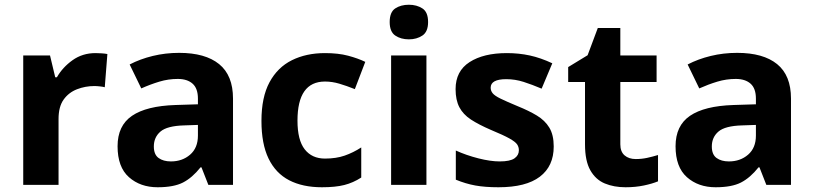

<svg xmlns="http://www.w3.org/2000/svg" viewBox="-20 -780 3432 810"><path d="M383 -556Q394 -556 409 -555Q424 -554 433 -552L422 -412Q415 -414 401.5 -415.5Q388 -417 378 -417Q340 -417 305 -403.5Q270 -390 248.5 -360Q227 -330 227 -278V0H78V-546H191L213 -454H220Q244 -496 286 -526Q328 -556 383 -556Z M736 -557Q846 -557 904.5 -509.5Q963 -462 963 -364V0H859L830 -74H826Q791 -30 752 -10Q713 10 645 10Q572 10 524 -32.5Q476 -75 476 -163Q476 -250 537 -291.5Q598 -333 720 -337L815 -340V-364Q815 -407 792.5 -427Q770 -447 730 -447Q690 -447 652 -435.5Q614 -424 576 -407L527 -508Q571 -531 624.5 -544Q678 -557 736 -557ZM757 -251Q685 -249 657 -225Q629 -201 629 -162Q629 -128 649 -113.5Q669 -99 701 -99Q749 -99 782 -127.5Q815 -156 815 -208V-253Z M1338 10Q1257 10 1200 -19.5Q1143 -49 1113 -111Q1083 -173 1083 -270Q1083 -370 1117 -433Q1151 -496 1211.5 -526Q1272 -556 1351 -556Q1407 -556 1448.5 -545Q1490 -534 1521 -519L1477 -404Q1442 -418 1411.5 -427Q1381 -436 1351 -436Q1235 -436 1235 -271Q1235 -189 1265.5 -150Q1296 -111 1351 -111Q1398 -111 1434 -123.5Q1470 -136 1504 -158V-31Q1470 -9 1432.5 0.5Q1395 10 1338 10Z M1779 -546V0H1630V-546ZM1705 -760Q1738 -760 1762 -744.5Q1786 -729 1786 -687Q1786 -646 1762 -630Q1738 -614 1705 -614Q1671 -614 1647.5 -630Q1624 -646 1624 -687Q1624 -729 1647.5 -744.5Q1671 -760 1705 -760Z M2316 -162Q2316 -79 2257.5 -34.5Q2199 10 2083 10Q2026 10 1985 2.5Q1944 -5 1903 -22V-145Q1947 -125 1998 -112Q2049 -99 2088 -99Q2132 -99 2150.5 -112Q2169 -125 2169 -146Q2169 -160 2161.5 -171Q2154 -182 2129 -196Q2104 -210 2051 -232Q2000 -254 1967 -275.5Q1934 -297 1918 -327.5Q1902 -358 1902 -404Q1902 -480 1961 -518Q2020 -556 2118 -556Q2169 -556 2215 -546Q2261 -536 2310 -513L2265 -406Q2225 -423 2189 -434.5Q2153 -446 2116 -446Q2083 -446 2066.5 -437Q2050 -428 2050 -410Q2050 -397 2058.5 -386.5Q2067 -376 2091.5 -364Q2116 -352 2164 -332Q2211 -313 2245 -292.5Q2279 -272 2297.5 -241.5Q2316 -211 2316 -162Z M2662 -109Q2687 -109 2710 -114Q2733 -119 2756 -126V-15Q2732 -5 2696.5 2.5Q2661 10 2619 10Q2570 10 2531.5 -6Q2493 -22 2470.5 -61.5Q2448 -101 2448 -171V-434H2377V-497L2459 -547L2502 -662H2597V-546H2750V-434H2597V-171Q2597 -140 2615 -124.5Q2633 -109 2662 -109Z M3090 -557Q3200 -557 3258.5 -509.5Q3317 -462 3317 -364V0H3213L3184 -74H3180Q3145 -30 3106 -10Q3067 10 2999 10Q2926 10 2878 -32.5Q2830 -75 2830 -163Q2830 -250 2891 -291.5Q2952 -333 3074 -337L3169 -340V-364Q3169 -407 3146.5 -427Q3124 -447 3084 -447Q3044 -447 3006 -435.5Q2968 -424 2930 -407L2881 -508Q2925 -531 2978.5 -544Q3032 -557 3090 -557ZM3111 -251Q3039 -249 3011 -225Q2983 -201 2983 -162Q2983 -128 3003 -113.5Q3023 -99 3055 -99Q3103 -99 3136 -127.5Q3169 -156 3169 -208V-253Z"/></svg>

Font: Noto Sans Kawi
Style: Bold
Weight: 700
Designer: Fadhl Haqq
Version: Version 1.000